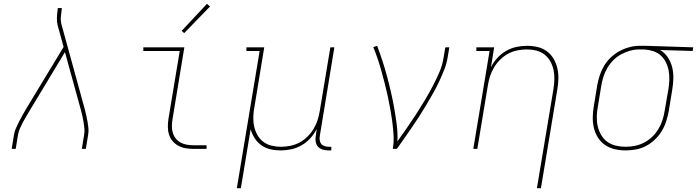

<svg xmlns="http://www.w3.org/2000/svg" viewBox="-20 -777 3640 1002"><path d="M41 0 53 -74Q56 -91 63 -107.5Q70 -124 78.5 -140.5Q87 -157 96 -173Q105 -189 114 -205L312 -532L281 -644Q276 -664 277 -685Q278 -706 281 -728L282 -735H303L302 -728Q299 -708 297.5 -688Q296 -668 301 -649L423 -205Q427 -189 430.5 -173Q434 -157 437 -140.5Q440 -124 441.5 -107.5Q443 -91 440 -74L428 0H407L419 -74Q422 -90 420.5 -106Q419 -122 416.5 -138Q414 -154 410.5 -169Q407 -184 403 -200L319 -505L132 -195Q123 -180 114.5 -165.5Q106 -151 98 -136Q90 -121 83.5 -105.5Q77 -90 74 -74L62 0Z M989 0Q969 0 948.5 -3.5Q928 -7 910.5 -16.5Q893 -26 880.5 -41Q868 -56 862 -75Q856 -94 856 -114.5Q856 -135 859 -156L918 -511H728V-530H942L880 -153Q877 -135 877 -117.5Q877 -100 882 -83.5Q887 -67 897.5 -54Q908 -41 922.5 -33Q937 -25 954.5 -22Q972 -19 989 -19H1058V0ZM941 -604 928 -616 1060 -757 1076 -743Z M1216 205 1335 -511H1266V-530H1359L1308 -220Q1303 -195 1302 -169Q1301 -143 1306 -119Q1311 -95 1322.5 -74Q1334 -53 1353 -38Q1372 -23 1396.5 -17Q1421 -11 1446 -11Q1470 -11 1495 -16Q1520 -21 1542.5 -33Q1565 -45 1584 -63.5Q1603 -82 1616.5 -104.5Q1630 -127 1637.5 -150.5Q1645 -174 1649 -199L1704 -530H1725L1649 -68Q1647 -57 1648.5 -45.5Q1650 -34 1656.5 -26Q1663 -18 1674 -14.5Q1685 -11 1696 -11H1709V8H1693Q1678 8 1663.5 3.5Q1649 -1 1639.5 -11.5Q1630 -22 1627.5 -37.5Q1625 -53 1628 -68L1633 -104Q1620 -78 1599.5 -55.5Q1579 -33 1553.5 -18.5Q1528 -4 1500 2Q1472 8 1445 8Q1417 8 1391 2Q1365 -4 1344 -19Q1323 -34 1309 -56Q1295 -78 1288 -103L1237 205Z M2030 0Q2036 -35 2034 -70Q2032 -105 2027.5 -139Q2023 -173 2017 -206.5Q2011 -240 2004 -273Q1997 -306 1988.5 -339Q1980 -372 1971 -404.5Q1962 -437 1951.5 -468.5Q1941 -500 1928 -531L1948 -538Q1963 -499 1976 -459Q1989 -419 2000 -378Q2011 -337 2020.5 -295.5Q2030 -254 2037.5 -211.5Q2045 -169 2050.5 -126Q2056 -83 2054 -39Q2079 -74 2103 -108.5Q2127 -143 2150 -178.5Q2173 -214 2195 -250.5Q2217 -287 2236.5 -324Q2256 -361 2272.5 -399Q2289 -437 2295 -477L2304 -530H2325L2316 -477Q2311 -445 2298.5 -413.5Q2286 -382 2271.5 -351Q2257 -320 2240 -290Q2223 -260 2205.5 -230.5Q2188 -201 2169 -171.5Q2150 -142 2130.5 -113.5Q2111 -85 2091 -56.5Q2071 -28 2051 0Z M2782 205 2868 -310Q2872 -335 2873 -361Q2874 -387 2869 -411Q2864 -435 2852.5 -456Q2841 -477 2822 -492Q2803 -507 2779 -513Q2755 -519 2729 -519Q2705 -519 2680 -514Q2655 -509 2632.5 -497Q2610 -485 2591 -466.5Q2572 -448 2558.5 -425.5Q2545 -403 2537.5 -379.5Q2530 -356 2526 -331L2471 0H2450L2535 -511H2466V-530H2559L2542 -426Q2555 -452 2575.5 -474.5Q2596 -497 2621.5 -511.5Q2647 -526 2675 -532Q2703 -538 2731 -538Q2759 -538 2786 -531.5Q2813 -525 2834.5 -509Q2856 -493 2869.5 -469.5Q2883 -446 2889 -419Q2895 -392 2894 -363.5Q2893 -335 2888 -307L2803 205Z M3245 8Q3216 8 3188 1.5Q3160 -5 3137.5 -20.5Q3115 -36 3100.5 -59Q3086 -82 3079.5 -109Q3073 -136 3073.5 -165Q3074 -194 3079 -223L3097 -333Q3102 -360 3110.5 -385.5Q3119 -411 3133.5 -435Q3148 -459 3169 -478.5Q3190 -498 3214.5 -511Q3239 -524 3265.5 -531Q3292 -538 3318 -538Q3322 -538 3325.5 -538Q3329 -538 3333 -538Q3337 -538 3341 -538Q3345 -538 3349 -538L3598 -530L3595 -511L3425 -516Q3449 -502 3465 -478Q3481 -454 3488 -425.5Q3495 -397 3494 -367Q3493 -337 3488 -307L3470 -197Q3465 -170 3456.5 -143.5Q3448 -117 3433.5 -93Q3419 -69 3397.5 -48.5Q3376 -28 3351 -15Q3326 -2 3298.5 3Q3271 8 3245 8ZM3245 -11Q3269 -11 3294 -16Q3319 -21 3342 -33Q3365 -45 3384 -63.5Q3403 -82 3416.5 -104.5Q3430 -127 3437.5 -151Q3445 -175 3449 -200L3468 -310Q3472 -334 3473 -358.5Q3474 -383 3470 -406Q3466 -429 3456 -450Q3446 -471 3429.5 -486.5Q3413 -502 3390.5 -509.5Q3368 -517 3344 -519H3330Q3326 -519 3323 -519Q3320 -519 3317 -519Q3293 -519 3269 -512.5Q3245 -506 3222.5 -494Q3200 -482 3181.5 -463.5Q3163 -445 3150 -423Q3137 -401 3129.5 -377.5Q3122 -354 3118 -330L3100 -220Q3095 -194 3094.5 -168Q3094 -142 3099.5 -118Q3105 -94 3117.5 -72.5Q3130 -51 3149.5 -37Q3169 -23 3194 -17Q3219 -11 3245 -11Z"/></svg>

Font: Iosevka Curly Slab ThEx
Style: Italic
Weight: 100
Width: 7
Italic angle: -9°
Monospace: yes
Designer: Belleve Invis
Foundry: Belleve Invis
Version: Version 11.1.0; ttfautohint (v1.8.3)